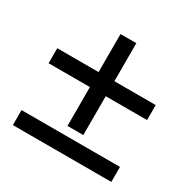

<svg xmlns="http://www.w3.org/2000/svg" viewBox="-131 -684 802 809"><g transform="rotate(30 270.0 -279.5)"><path d="M232 -112V-559H309V-112ZM510 -301H31V-374H510ZM510 0H31V-73H510Z"/></g></svg>

Font: Source Serif 4 18pt SemiBold
Style: Regular
Weight: 600
Designer: Frank Grießhammer
Foundry: Adobe Systems Incorporated
Version: Version 4.004;hotconv 1.0.116;makeotfexe 2.5.65601